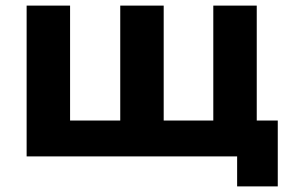

<svg xmlns="http://www.w3.org/2000/svg" viewBox="-20 -558 1011 685"><path d="M971 -128V107H826V0H75V-538H230V-128H409V-538H564V-128H741V-538H896V-128Z"/></svg>

Font: mBank
Style: Bold
Weight: 700
Designer: Julieta Ulanovsky
Foundry: Julieta Ulanovsky
Version: Version 7.200